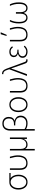

<svg xmlns="http://www.w3.org/2000/svg" viewBox="2282 -3094 1042 5647"><g transform="rotate(-90 2803.5 -271.0)"><path d="M50.8 -250Q50.8 -366.2 109.4 -441.9Q168 -517.6 270.5 -517.6H539.1V-480.5H384.8Q431.6 -453.1 460 -391.1Q488.3 -329.1 488.3 -250Q488.3 -139.6 432.1 -61Q376 17.6 270.5 17.6Q164.1 17.6 107.4 -61Q50.8 -139.6 50.8 -250ZM95.7 -250Q95.7 -148.4 144.5 -84Q193.4 -19.5 270.5 -19.5Q346.7 -19.5 395.5 -84.5Q444.3 -149.4 444.3 -250Q444.3 -353.5 395 -417Q345.7 -480.5 270.5 -480.5Q195.3 -480.5 145.5 -417.5Q95.7 -354.5 95.7 -250Z M630.9 -202.1V-501H675.8V-211.9Q675.8 -113.3 713.9 -66.4Q752 -19.5 828.1 -19.5Q872.1 -19.5 905.3 -34.2Q938.5 -48.8 959 -72.3Q979.5 -95.7 992.2 -128.4Q1004.9 -161.1 1009.8 -194.8Q1014.6 -228.5 1014.6 -266.6Q1014.6 -355.5 972.7 -501H1017.6Q1057.6 -364.3 1057.6 -266.6Q1057.6 -210 1046.9 -163.1Q1036.1 -116.2 1012.2 -73.7Q988.3 -31.2 940.9 -6.8Q893.6 17.6 828.1 17.6Q630.9 17.6 630.9 -202.1Z M1201.2 229.5V-501H1246.1V-182.6Q1246.1 -111.3 1277.3 -65.4Q1308.6 -19.5 1375 -19.5Q1453.1 -19.5 1496.1 -77.1Q1539.1 -134.8 1539.1 -212.9V-501H1583V0H1541V-98.6H1539.1Q1526.4 -52.7 1481.4 -17.6Q1436.5 17.6 1367.2 17.6Q1282.2 17.6 1246.1 -53.7V229.5Z M1785.2 229.5V-495.1Q1785.2 -599.6 1838.9 -661.1Q1892.6 -722.7 1991.2 -722.7Q2085 -722.7 2136.2 -670.4Q2187.5 -618.2 2187.5 -535.2Q2187.5 -398.4 2073.2 -364.3Q2132.8 -351.6 2178.7 -307.6Q2224.6 -263.7 2224.6 -183.6Q2224.6 -97.7 2167.5 -40Q2110.4 17.6 2001 17.6Q1898.4 17.6 1830.1 -26.4V229.5ZM1830.1 -71.3Q1897.5 -20.5 1998 -20.5Q2086.9 -20.5 2132.8 -68.4Q2178.7 -116.2 2178.7 -184.6Q2178.7 -206.1 2174.3 -225.6Q2169.9 -245.1 2157.2 -267.6Q2144.5 -290 2123.5 -306.2Q2102.5 -322.3 2065.9 -333Q2029.3 -343.8 1981.4 -343.8H1938.5V-381.8H1978.5Q2141.6 -381.8 2141.6 -534.2Q2141.6 -601.6 2101.6 -642.6Q2061.5 -683.6 1991.2 -683.6Q1953.1 -683.6 1923.8 -671.4Q1894.5 -659.2 1877.4 -640.1Q1860.4 -621.1 1849.1 -594.7Q1837.9 -568.4 1834 -543.5Q1830.1 -518.6 1830.1 -490.2Z M2374 -251Q2374 -148.4 2422.4 -84Q2470.7 -19.5 2548.8 -19.5Q2626 -19.5 2674.8 -84.5Q2723.6 -149.4 2723.6 -251Q2723.6 -354.5 2673.8 -417.5Q2624 -480.5 2548.8 -480.5Q2473.6 -480.5 2423.8 -418Q2374 -355.5 2374 -251ZM2329.1 -251Q2329.1 -367.2 2387.7 -442.4Q2446.3 -517.6 2548.8 -517.6Q2649.4 -517.6 2709 -442.4Q2768.6 -367.2 2768.6 -251Q2768.6 -199.2 2754.9 -152.3Q2741.2 -105.5 2715.3 -66.9Q2689.5 -28.3 2646.5 -5.4Q2603.5 17.6 2548.8 17.6Q2442.4 17.6 2385.7 -61.5Q2329.1 -140.6 2329.1 -251Z M2904.3 -202.1V-501H2949.2V-211.9Q2949.2 -113.3 2987.3 -66.4Q3025.4 -19.5 3101.6 -19.5Q3145.5 -19.5 3178.7 -34.2Q3211.9 -48.8 3232.4 -72.3Q3252.9 -95.7 3265.6 -128.4Q3278.3 -161.1 3283.2 -194.8Q3288.1 -228.5 3288.1 -266.6Q3288.1 -355.5 3246.1 -501H3291Q3331.1 -364.3 3331.1 -266.6Q3331.1 -210 3320.3 -163.1Q3309.6 -116.2 3285.6 -73.7Q3261.7 -31.2 3214.4 -6.8Q3167 17.6 3101.6 17.6Q2904.3 17.6 2904.3 -202.1Z M3393.6 0 3589.8 -520.5 3570.3 -578.1Q3535.2 -694.3 3466.8 -694.3H3445.3V-731.4H3472.7Q3558.6 -731.4 3607.4 -598.6L3803.7 -64.5Q3819.3 -21.5 3852.5 -21.5Q3871.1 -21.5 3880.9 -23.4V15.6Q3853.5 17.6 3843.8 17.6Q3782.2 17.6 3757.8 -53.7L3652.3 -352.5Q3647.5 -367.2 3633.8 -405.8Q3620.1 -444.3 3613.3 -464.8H3611.3Q3578.1 -365.2 3574.2 -354.5L3445.3 0Z M3925.8 -128.9Q3925.8 -184.6 3960.9 -219.2Q3996.1 -253.9 4046.9 -265.6V-266.6Q4002.9 -278.3 3974.6 -308.1Q3946.3 -337.9 3946.3 -384.8Q3946.3 -443.4 3987.8 -480.5Q4029.3 -517.6 4108.4 -517.6Q4212.9 -517.6 4266.6 -431.6L4230.5 -414.1Q4187.5 -480.5 4110.4 -480.5Q4050.8 -480.5 4020.5 -454.1Q3990.2 -427.7 3990.2 -383.8Q3990.2 -339.8 4026.4 -310.5Q4062.5 -281.2 4136.7 -281.2H4165V-248H4136.7Q4051.8 -248 4011.2 -212.9Q3970.7 -177.7 3970.7 -128.9Q3970.7 -79.1 4009.3 -49.3Q4047.9 -19.5 4112.3 -19.5Q4154.3 -19.5 4192.4 -41Q4230.5 -62.5 4251 -90.8L4284.2 -71.3Q4255.9 -31.2 4210.4 -6.8Q4165 17.6 4112.3 17.6Q4028.3 17.6 3977.1 -21.5Q3925.8 -60.5 3925.8 -128.9Z M4409.2 -202.1V-501H4454.1V-211.9Q4454.1 -113.3 4492.2 -66.4Q4530.3 -19.5 4606.4 -19.5Q4650.4 -19.5 4683.6 -34.2Q4716.8 -48.8 4737.3 -72.3Q4757.8 -95.7 4770.5 -128.4Q4783.2 -161.1 4788.1 -194.8Q4793 -228.5 4793 -266.6Q4793 -355.5 4751 -501H4795.9Q4835.9 -364.3 4835.9 -266.6Q4835.9 -210 4825.2 -163.1Q4814.5 -116.2 4790.5 -73.7Q4766.6 -31.2 4719.2 -6.8Q4671.9 17.6 4606.4 17.6Q4409.2 17.6 4409.2 -202.1ZM4568.4 -598.6 4621.1 -772.5H4677.7L4603.5 -598.6Z M4937.5 -239.3Q4937.5 -391.6 4995.1 -501H5040Q5010.7 -435.5 4996.1 -376.5Q4981.4 -317.4 4981.4 -237.3Q4981.4 -121.1 5016.6 -70.3Q5051.8 -19.5 5103.5 -19.5Q5165 -19.5 5194.3 -66.4Q5223.6 -113.3 5223.6 -176.8V-324.2H5269.5V-176.8Q5269.5 -114.3 5298.8 -66.9Q5328.1 -19.5 5390.6 -19.5Q5443.4 -19.5 5477.5 -71.8Q5511.7 -124 5511.7 -238.3Q5511.7 -377.9 5454.1 -501H5498Q5556.6 -388.7 5556.6 -240.2Q5556.6 -105.5 5510.3 -43.9Q5463.9 17.6 5390.6 17.6Q5327.1 17.6 5293 -16.6Q5258.8 -50.8 5248 -94.7H5247.1Q5212.9 17.6 5101.6 17.6Q5027.3 17.6 4982.4 -44.4Q4937.5 -106.4 4937.5 -239.3Z"/></g></svg>

Font: Gothic A1 ExtraLight
Style: Regular
Weight: 275
Designer: HanYang I&C Co.,Ltd.
Foundry: HanYang I&C Co.,Ltd.
Version: Version 2.50